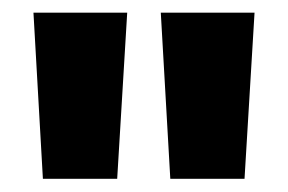

<svg xmlns="http://www.w3.org/2000/svg" viewBox="-20 -680 449 299"><path d="M162.5 -401.6H46.8L32.1 -660.3H178.1ZM360.8 -401.6H245.2L230.4 -660.3H376.4Z"/></svg>

Font: Anek Gujarati Medium
Style: Regular
Weight: 500
Designer: Mrunmayee Ghaisas (Gujarati), Yesha Goshar (Latin)
Foundry: Ek Type
Version: Version 1.003